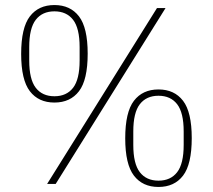

<svg xmlns="http://www.w3.org/2000/svg" viewBox="-20 -730 845 762"><path d="M167 0 603 -698H637L201 0ZM196 -323Q133 -323 98.5 -368Q64 -413 64 -516Q64 -620 98.5 -665Q133 -710 196 -710Q259 -710 293.5 -665Q328 -620 328 -517Q328 -413 293.5 -368Q259 -323 196 -323ZM196 -348Q244 -348 270 -381.5Q296 -415 296 -490V-543Q296 -618 270 -651.5Q244 -685 196 -685Q148 -685 122 -651.5Q96 -618 96 -543V-490Q96 -415 122 -381.5Q148 -348 196 -348ZM609 12Q546 12 511.5 -33Q477 -78 477 -181Q477 -285 511.5 -330Q546 -375 609 -375Q672 -375 706.5 -330Q741 -285 741 -182Q741 -78 706.5 -33Q672 12 609 12ZM609 -13Q657 -13 683 -46.5Q709 -80 709 -155V-208Q709 -283 683 -316.5Q657 -350 609 -350Q561 -350 535 -316.5Q509 -283 509 -208V-155Q509 -80 535 -46.5Q561 -13 609 -13Z"/></svg>

Font: IBM Plex Sans Cond ExtLt
Style: Regular
Weight: 200
Width: 3
Designer: Mike Abbink, Paul van der Laan, Pieter van Rosmalen
Foundry: Bold Monday
Version: Version 1.3